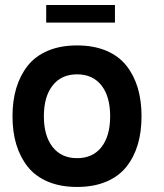

<svg xmlns="http://www.w3.org/2000/svg" viewBox="-20 -721 654 765"><path d="M189.7 -380.4Q154.8 -335.9 154.8 -257.8Q154.8 -179.7 189.7 -135.3Q224.6 -90.8 287.1 -90.8Q349.6 -90.8 384.3 -135Q418.9 -179.2 418.9 -257.8Q418.9 -336.4 384.3 -380.6Q349.6 -424.8 287.1 -424.8Q224.6 -424.8 189.7 -380.4ZM44.9 -145.5Q29.8 -195.8 29.8 -257.8Q29.8 -319.8 44.9 -370.1Q60.1 -420.4 90.3 -459Q120.6 -497.6 170.7 -518.8Q220.7 -540 287.1 -540Q353.5 -540 403.6 -518.8Q453.6 -497.6 483.9 -459Q514.2 -420.4 529.1 -370.1Q543.9 -319.8 543.9 -257.8Q543.9 -195.8 529.1 -145.5Q514.2 -95.2 483.9 -56.9Q453.6 -18.6 403.6 2.7Q353.5 23.9 287.1 23.9Q220.7 23.9 170.7 2.7Q120.6 -18.6 90.3 -56.9Q60.1 -95.2 44.9 -145.5ZM438 -701.2V-630.9H164.1V-701.2Z"/></svg>

Font: Miedinger*
Style: Bold
Weight: 700
Version: Version 001.000